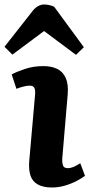

<svg xmlns="http://www.w3.org/2000/svg" viewBox="-46 -820 403 854"><path d="M110 -399Q112 -420 106.5 -429.5Q101 -439 87 -439Q74 -439 60 -435.5Q46 -432 27 -425L6 -489Q26 -500 64 -513Q102 -526 147 -526Q183 -526 208.5 -513.5Q234 -501 246.5 -473Q259 -445 255 -399L231 -116Q230 -95 234.5 -83.5Q239 -72 255 -72Q268 -72 282 -78Q296 -84 311 -94L332 -38Q319 -28 295.5 -15.5Q272 -3 243 5.5Q214 14 186 14Q146 14 122 0.5Q98 -13 89.5 -39.5Q81 -66 84 -103ZM327 -610 292 -576 150 -682 9 -577 -26 -612 95 -766Q108 -784 122 -792Q136 -800 149 -800Q162 -800 173 -797.5Q184 -795 195 -790Z"/></svg>

Font: Literata
Style: Bold Italic
Weight: 700
Italic angle: -2°
Designer: Latin by Veronika Burian and Jose Scaglione. Greek by Irene Vlachou. Cyrillic by Vera Evstafieva
Foundry: TypeTogether
Version: Version 3.103;gftools[0.9.29]